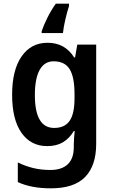

<svg xmlns="http://www.w3.org/2000/svg" viewBox="-20 -786 614 1046"><path d="M239 -553Q334 -553 384 -473H389L401 -543H504V-2Q504 116 444 178Q384 240 257 240Q150 240 77 206V99Q118 119 161 129.5Q204 140 255 140Q316 140 349 109Q382 78 382 16V1Q382 -13 383.5 -34.5Q385 -56 387 -72H382Q358 -32 323 -11Q288 10 237 10Q148 10 97 -62.5Q46 -135 46 -270Q46 -404 97.5 -478.5Q149 -553 239 -553ZM272 -452Q222 -452 196 -405Q170 -358 170 -268Q170 -89 275 -89Q333 -89 359.5 -128Q386 -167 386 -250V-273Q386 -366 359.5 -409Q333 -452 272 -452ZM356 -753Q346 -723 336 -680Q326 -637 323 -606H207V-616Q218 -649 238.5 -690Q259 -731 284 -766H356Z"/></svg>

Font: Noto Sans Khmer SemiCondensed SemiBold
Style: Regular
Weight: 600
Width: 4
Designer: Danh Hong and the Monotype Design Team
Foundry: Monotype Imaging Inc.
Version: Version 2.004; ttfautohint (v1.8.4.7-5d5b)